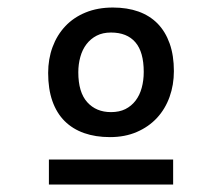

<svg xmlns="http://www.w3.org/2000/svg" viewBox="-20 -665 590 510"><path d="M439.9 -174.8H109.9V-241.2H439.9ZM441.9 -476.1Q441.9 -439.5 430.4 -407.5Q418.9 -375.5 397 -351.8Q375 -328.1 343.5 -314.5Q312 -300.8 272 -300.8Q233.9 -300.8 203.4 -311.5Q172.9 -322.3 151.6 -343.5Q130.4 -364.7 119.1 -396.7Q107.9 -428.7 107.9 -471.2Q107.9 -508.3 119.6 -540Q131.3 -571.8 153.3 -595.2Q175.3 -618.7 207.3 -631.8Q239.3 -645 279.8 -645Q317.9 -645 347.9 -634.3Q377.9 -623.5 398.7 -602.3Q419.4 -581.1 430.7 -549.3Q441.9 -517.6 441.9 -476.1ZM361.8 -474.1Q361.8 -526.9 339.6 -552.7Q317.4 -578.6 274.9 -578.6Q252.9 -578.6 236.8 -570.3Q220.7 -562 209.7 -547.6Q198.7 -533.2 193.4 -513.9Q188 -494.6 188 -473.1Q188 -419.9 211.7 -393.6Q235.4 -367.2 274.9 -367.2Q296.9 -367.2 313 -375.2Q329.1 -383.3 340.1 -397.7Q351.1 -412.1 356.4 -431.6Q361.8 -451.2 361.8 -474.1Z"/></svg>

Font: Code New Roman
Style: Regular
Weight: 400
Monospace: yes
Designer: Sam Radian
Foundry: Code New Roman
Version: Version 2.00 November 29, 2014